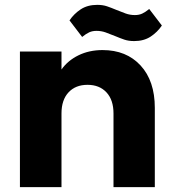

<svg xmlns="http://www.w3.org/2000/svg" viewBox="-20 -770 714 790"><path d="M617 -326V0H447V-303Q447 -359 418 -390Q389 -421 340 -421Q291 -421 262 -390Q233 -359 233 -303V0H62V-558H233V-484Q259 -521 303 -542.5Q347 -564 402 -564Q500 -564 558.5 -500.5Q617 -437 617 -326ZM532 -601Q509 -601 491.5 -607Q474 -613 455 -621Q433 -630 415 -636.5Q397 -643 377 -643Q360 -643 347 -637Q334 -631 318 -618L266 -686Q284 -713 312 -731.5Q340 -750 380 -750Q403 -750 420.5 -744Q438 -738 457 -730Q479 -721 497 -714.5Q515 -708 535 -708Q552 -708 565 -714Q578 -720 594 -733L646 -665Q628 -638 600 -619.5Q572 -601 532 -601Z"/></svg>

Font: IBM-Poppins
Style: Poppins-Bold
Weight: 700
Designer: Mike Abbink, Paul van der Laan, Pieter van Rosmalen, Ben Mitchell, Mark Frömberg
Foundry: Bold Monday
Version: Version 1.1